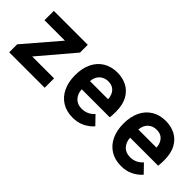

<svg xmlns="http://www.w3.org/2000/svg" viewBox="27 -1062 1613 1613"><g transform="rotate(45 833.0 -255.5)"><path d="M58 0V-94.5L320 -400H77V-511H480.5V-419L219.5 -111.5H479.5V0Z M822.5 12Q749 12 695.8 -21Q642.5 -54 613.8 -114.2Q585 -174.5 585 -256Q585 -338.5 614.2 -398.5Q643.5 -458.5 696.8 -490.8Q750 -523 822.5 -523Q884.5 -523 935 -497Q985.5 -471 1015.5 -417.2Q1045.5 -363.5 1045.5 -280.5Q1045.5 -267.5 1044.8 -248.8Q1044 -230 1042 -211H708.5Q711.5 -158.5 741.8 -126.5Q772 -94.5 823 -94.5Q891.5 -94.5 937.5 -146L1009.5 -71.5Q976.5 -34 929.8 -11Q883 12 822.5 12ZM709 -308.5H924.5Q921 -358.5 894.5 -387.5Q868 -416.5 820 -416.5Q776 -416.5 745 -389.2Q714 -362 709 -308.5Z M1397.5 12Q1324 12 1270.8 -21Q1217.5 -54 1188.8 -114.2Q1160 -174.5 1160 -256Q1160 -338.5 1189.2 -398.5Q1218.5 -458.5 1271.8 -490.8Q1325 -523 1397.5 -523Q1459.5 -523 1510 -497Q1560.5 -471 1590.5 -417.2Q1620.5 -363.5 1620.5 -280.5Q1620.5 -267.5 1619.8 -248.8Q1619 -230 1617 -211H1283.5Q1286.5 -158.5 1316.8 -126.5Q1347 -94.5 1398 -94.5Q1466.5 -94.5 1512.5 -146L1584.5 -71.5Q1551.5 -34 1504.8 -11Q1458 12 1397.5 12ZM1284 -308.5H1499.5Q1496 -358.5 1469.5 -387.5Q1443 -416.5 1395 -416.5Q1351 -416.5 1320 -389.2Q1289 -362 1284 -308.5Z"/></g></svg>

Font: Overpass
Style: Bold
Weight: 700
Designer: Delve Withrington, Dave Bailey, Thomas Jockin
Foundry: Delve Fonts LLC
Version: Version 4.000; ttfautohint (v1.8.3)